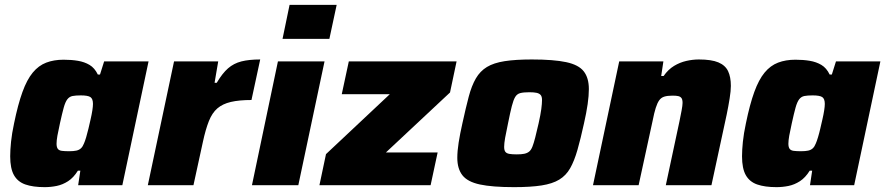

<svg xmlns="http://www.w3.org/2000/svg" viewBox="-20 -763 3647 791"><path d="M164 8Q116 8 84.5 -3Q53 -14 37.5 -41.5Q22 -69 22 -119Q22 -145 25.5 -179Q29 -213 38 -255Q54 -333 72.5 -384Q91 -435 115 -464Q139 -493 170.5 -505Q202 -517 242 -517Q274 -517 301 -512.5Q328 -508 349 -495.5Q370 -483 383 -456H392L409 -510H592L484 0H302L311 -60H301Q283 -31 260.5 -16.5Q238 -2 213.5 3Q189 8 164 8ZM265 -140Q283 -140 294.5 -142.5Q306 -145 313.5 -152Q321 -159 326 -172Q330 -181 335 -197.5Q340 -214 344.5 -233.5Q349 -253 353.5 -272.5Q358 -292 360.5 -308.5Q363 -325 363 -335Q363 -356 352.5 -363Q342 -370 313 -370Q292 -370 279 -367.5Q266 -365 257.5 -354Q249 -343 242.5 -319.5Q236 -296 227 -255Q220 -224 216.5 -204Q213 -184 213 -171Q213 -157 218 -150Q223 -143 235 -141.5Q247 -140 265 -140Z M589 0 697 -510H879L864 -422H873Q896 -461 919.5 -481.5Q943 -502 974.5 -510Q1006 -518 1052 -518L1016 -351Q965 -351 931 -343Q897 -335 875.5 -316.5Q854 -298 840.5 -264Q827 -230 816 -179L777 0Z M1144 -603 1173 -743H1367L1337 -603ZM1018 0 1125 -510H1317L1209 0Z M1296 0 1323 -128 1586 -375H1388L1417 -510H1861L1834 -382L1570 -135H1783L1754 0Z M2098 8Q2008 8 1957 -3Q1906 -14 1885 -41Q1864 -68 1864 -113Q1864 -140 1869.5 -175.5Q1875 -211 1885 -255Q1899 -319 1911 -364.5Q1923 -410 1940.5 -440Q1958 -470 1986 -487Q2014 -504 2059 -511Q2104 -518 2171 -518Q2261 -518 2312.5 -507Q2364 -496 2385 -469Q2406 -442 2406 -396Q2406 -369 2401 -334Q2396 -299 2386 -255Q2372 -191 2359 -145.5Q2346 -100 2329 -70Q2312 -40 2284 -23Q2256 -6 2211 1Q2166 8 2098 8ZM2109 -127Q2128 -127 2140 -129.5Q2152 -132 2160 -138.5Q2168 -145 2173.5 -159Q2179 -173 2185 -196.5Q2191 -220 2199 -255Q2207 -291 2210 -313.5Q2213 -336 2213 -351Q2213 -365 2207.5 -371.5Q2202 -378 2191 -380.5Q2180 -383 2161 -383Q2137 -383 2123.5 -379.5Q2110 -376 2102.5 -363.5Q2095 -351 2088.5 -325.5Q2082 -300 2073 -255Q2065 -218 2061 -195Q2057 -172 2057 -158Q2057 -144 2062 -137.5Q2067 -131 2078.5 -129Q2090 -127 2109 -127Z M2423 0 2531 -510H2713L2704 -450H2714Q2733 -477 2757 -491.5Q2781 -506 2807.5 -512Q2834 -518 2859 -518Q2911 -518 2939.5 -506Q2968 -494 2979.5 -470Q2991 -446 2991 -409Q2991 -389 2986 -357.5Q2981 -326 2974 -292L2911 0H2723L2779 -262Q2784 -286 2788 -307.5Q2792 -329 2792 -339Q2792 -353 2787.5 -359Q2783 -365 2774.5 -367Q2766 -369 2751 -369Q2730 -369 2717 -365Q2704 -361 2696 -350Q2688 -339 2681.5 -318.5Q2675 -298 2669 -267L2611 0Z M3179 8Q3131 8 3099.5 -3Q3068 -14 3052.5 -41.5Q3037 -69 3037 -119Q3037 -145 3040.5 -179Q3044 -213 3053 -255Q3069 -333 3087.5 -384Q3106 -435 3130 -464Q3154 -493 3185.5 -505Q3217 -517 3257 -517Q3289 -517 3316 -512.5Q3343 -508 3364 -495.5Q3385 -483 3398 -456H3407L3424 -510H3607L3499 0H3317L3326 -60H3316Q3298 -31 3275.5 -16.5Q3253 -2 3228.5 3Q3204 8 3179 8ZM3280 -140Q3298 -140 3309.5 -142.5Q3321 -145 3328.5 -152Q3336 -159 3341 -172Q3345 -181 3350 -197.5Q3355 -214 3359.5 -233.5Q3364 -253 3368.5 -272.5Q3373 -292 3375.5 -308.5Q3378 -325 3378 -335Q3378 -356 3367.5 -363Q3357 -370 3328 -370Q3307 -370 3294 -367.5Q3281 -365 3272.5 -354Q3264 -343 3257.5 -319.5Q3251 -296 3242 -255Q3235 -224 3231.5 -204Q3228 -184 3228 -171Q3228 -157 3233 -150Q3238 -143 3250 -141.5Q3262 -140 3280 -140Z"/></svg>

Font: Saira Thin ExtraBold
Style: Italic
Weight: 800
Italic angle: -12°
Version: Version 1.101